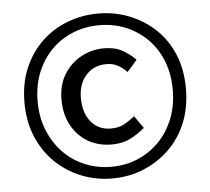

<svg xmlns="http://www.w3.org/2000/svg" viewBox="-49 -707 844 770"><g transform="rotate(-5 373.0 -322.0)"><path d="M373 10Q308 10 249 -13.5Q190 -37 145 -80.5Q100 -124 74 -185.5Q48 -247 48 -324Q48 -401 74 -462Q100 -523 145 -566Q190 -609 249 -631.5Q308 -654 373 -654Q439 -654 497.5 -631Q556 -608 601.5 -565.5Q647 -523 672.5 -462Q698 -401 698 -324Q698 -247 672.5 -185.5Q647 -124 601.5 -80.5Q556 -37 497.5 -13.5Q439 10 373 10ZM382 -126Q330 -126 288.5 -149.5Q247 -173 222 -217.5Q197 -262 197 -323Q197 -382 223.5 -424.5Q250 -467 292.5 -490Q335 -513 384 -513Q428 -513 457.5 -496.5Q487 -480 511 -456L471 -410Q452 -429 433 -439Q414 -449 389 -449Q337 -449 306 -413.5Q275 -378 275 -323Q275 -262 305 -226Q335 -190 385 -190Q416 -190 438 -202Q460 -214 481 -231L516 -181Q489 -158 457.5 -142Q426 -126 382 -126ZM373 -37Q430 -37 479 -57.5Q528 -78 565.5 -116Q603 -154 624 -207Q645 -260 645 -324Q645 -388 624 -440.5Q603 -493 565.5 -530Q528 -567 479 -587Q430 -607 373 -607Q317 -607 267.5 -587Q218 -567 181 -530Q144 -493 122.5 -440.5Q101 -388 101 -324Q101 -260 122.5 -207Q144 -154 181 -116Q218 -78 267.5 -57.5Q317 -37 373 -37Z"/></g></svg>

Font: Assistant ExtraLight SemiBold
Style: Regular
Weight: 600
Version: Version 3.000